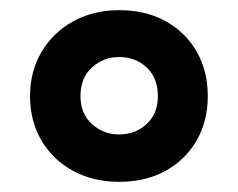

<svg xmlns="http://www.w3.org/2000/svg" viewBox="-20 -744 468 377"><path d="M214 -387Q163 -387 123.5 -408.5Q84 -430 61.5 -468Q39 -506 39 -555Q39 -604 61.5 -642Q84 -680 123.5 -702Q163 -724 214 -724Q266 -724 305 -702.5Q344 -681 366 -643Q388 -605 388 -555Q388 -506 366 -468Q344 -430 305 -408.5Q266 -387 214 -387ZM214 -480Q246 -480 268 -500.5Q290 -521 290 -555Q290 -591 268 -611.5Q246 -632 214 -632Q183 -632 160.5 -611.5Q138 -591 138 -555Q138 -521 160.5 -500.5Q183 -480 214 -480Z"/></svg>

Font: Noto Sans New Tai Lue
Style: Bold
Weight: 700
Version: Version 2.003